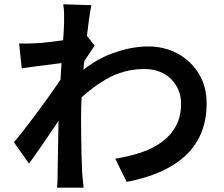

<svg xmlns="http://www.w3.org/2000/svg" viewBox="-20 -826 1040 893"><path d="M516 -88Q581 -98 637 -117Q693 -136 734.5 -167Q776 -198 799.5 -242.5Q823 -287 822 -347Q822 -377 811 -405Q800 -433 778 -456Q756 -479 724 -492Q692 -505 651 -505Q555 -505 472 -456.5Q389 -408 316 -330V-457Q406 -542 497.5 -576Q589 -610 669 -610Q744 -610 805.5 -577Q867 -544 904 -484.5Q941 -425 941 -345Q941 -269 916.5 -209Q892 -149 844.5 -104Q797 -59 728 -28Q659 3 569 20ZM290 -535Q274 -534 249.5 -530.5Q225 -527 195.5 -523.5Q166 -520 136 -516Q106 -512 81 -508L69 -624Q89 -623 107.5 -623.5Q126 -624 150 -625Q173 -626 205.5 -630Q238 -634 272 -638.5Q306 -643 336 -649Q366 -655 383 -661L420 -614Q412 -602 400 -584Q388 -566 376.5 -548Q365 -530 356 -516L306 -343Q289 -318 265 -282.5Q241 -247 214.5 -208Q188 -169 162 -131.5Q136 -94 115 -65L45 -164Q64 -187 89 -219Q114 -251 141.5 -287.5Q169 -324 195 -360.5Q221 -397 243 -428.5Q265 -460 279 -482L282 -515ZM278 -721Q278 -741 278 -762.5Q278 -784 274 -806L405 -802Q400 -779 394 -736Q388 -693 381.5 -636.5Q375 -580 369.5 -518Q364 -456 360.5 -394.5Q357 -333 357 -280Q357 -238 357.5 -196.5Q358 -155 359 -113Q360 -71 362 -25Q363 -12 365 9.5Q367 31 369 47H245Q247 32 247.5 10.5Q248 -11 248 -23Q249 -71 249.5 -111.5Q250 -152 251 -197Q252 -242 253 -302Q254 -325 256 -361.5Q258 -398 260.5 -441.5Q263 -485 266 -530Q269 -575 272 -614.5Q275 -654 276.5 -682.5Q278 -711 278 -721Z"/></svg>

Font: Noto Sans TC SemiBold
Style: Regular
Weight: 600
Designer: Ryoko NISHIZUKA  (kana, bopomofo & ideographs); Paul D. Hunt (Latin, Greek & Cyrillic); Sandoll Communications , Soo-you
Foundry: Adobe
Version: Version 2.004-H2;hotconv 1.0.118;makeotfexe 2.5.65603